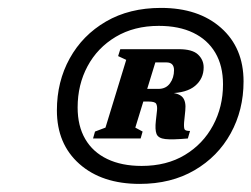

<svg xmlns="http://www.w3.org/2000/svg" viewBox="-20 -711 636 486"><path d="M461 -379.5 455.5 -360.5Q416.5 -357 398.5 -359Q380.5 -361 376.2 -372Q372 -383 374.5 -405L377.5 -432Q378.5 -443 375.2 -448.5Q372 -454 355.5 -454H315.5L324.5 -486H381Q400 -486 410.2 -500Q420.5 -514 420.5 -533.5Q420.5 -543 415.8 -548Q411 -553 401.5 -553H352.5L355 -586.5H432.5Q467 -586.5 481.2 -573Q495.5 -559.5 495.5 -540.5Q495.5 -512 474 -493.8Q452.5 -475.5 408.5 -475L405 -477Q432 -476 441.8 -465.2Q451.5 -454.5 449 -431L446 -401.5Q445 -387 447.5 -383.2Q450 -379.5 461 -379.5ZM383.5 -586.5 322.5 -388 341 -378 336 -360.5H215.5L220.5 -378L247 -388L299.5 -559.5L279 -569L284.5 -586.5ZM338.5 -291Q402 -291 448 -318.8Q494 -346.5 519.2 -393.5Q544.5 -440.5 544.5 -497.5Q544.5 -544.5 525 -577.5Q505.5 -610.5 469.2 -628Q433 -645.5 382 -645.5Q319.5 -645.5 273 -617.8Q226.5 -590 201.5 -543.2Q176.5 -496.5 176.5 -439Q176.5 -392 195.8 -359Q215 -326 251.5 -308.5Q288 -291 338.5 -291ZM387.5 -691Q482.5 -691 539.5 -640.5Q596.5 -590 596.5 -505Q596.5 -432.5 564 -373.5Q531.5 -314.5 472.2 -280Q413 -245.5 333.5 -245.5Q238 -245.5 181 -296Q124 -346.5 124 -431.5Q124 -504.5 156.5 -563.2Q189 -622 248.2 -656.5Q307.5 -691 387.5 -691Z"/></svg>

Font: Newsreader 16pt 16pt ExtraBold
Style: Italic
Weight: 800
Italic angle: -17°
Version: Version 1.003